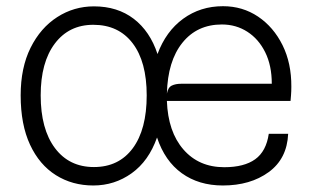

<svg xmlns="http://www.w3.org/2000/svg" viewBox="-20 -576 980 604"><path d="M273.5 7.5Q207.5 7.5 155.8 -25Q104 -57.5 74.5 -120.8Q45 -184 45 -276Q45 -363 76.2 -425.8Q107.5 -488.5 160 -522.2Q212.5 -556 275.5 -556Q349.5 -556 400.8 -516.8Q452 -477.5 475.5 -406Q502 -477.5 556.2 -517Q610.5 -556.5 681.5 -556.5Q743 -556.5 791.8 -523.8Q840.5 -491 868.8 -434Q897 -377 896.5 -303Q896.5 -288.5 895.5 -276.5Q894.5 -264.5 894 -258.5H505Q508.5 -161.5 557 -105.8Q605.5 -50 685.5 -50Q748 -50 782.8 -75Q817.5 -100 825.5 -155H886.5Q883 -76.5 825.2 -34.5Q767.5 7.5 681 7.5Q605.5 7.5 552 -31Q498.5 -69.5 474 -143.5Q448 -69.5 394.2 -31Q340.5 7.5 273.5 7.5ZM505 -281.5Q508.5 -301 520.5 -306.8Q532.5 -312.5 549.5 -312.5H835Q835 -370 814.2 -411.8Q793.5 -453.5 758 -476.2Q722.5 -499 678 -499Q600 -499 553.8 -441.5Q507.5 -384 505 -281.5ZM275.5 -50.5Q354 -50.5 397.8 -109.8Q441.5 -169 441.5 -276Q441.5 -382 397.2 -440Q353 -498 273.5 -498Q197 -498 152.5 -439Q108 -380 108 -276Q108 -170 152.8 -110.2Q197.5 -50.5 275.5 -50.5Z"/></svg>

Font: Spline Sans Light
Style: Regular
Weight: 300
Designer: Eben Sorkin, Mirko Velimirovic
Foundry: Sorkin Type
Version: Version 1.000; ttfautohint (v1.8.3)